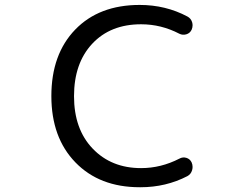

<svg xmlns="http://www.w3.org/2000/svg" viewBox="-20 -785 1040 794"><path d="M563.5 -89.8Q645.5 -89.8 721.7 -128.9Q735.4 -136.7 750.5 -132.3Q765.6 -127.9 772.5 -113.3Q776.4 -104.5 776.4 -94.7Q776.4 -87.9 774.4 -81.1Q769.5 -64.5 754.9 -56.6Q666 -10.7 561.5 -10.7Q559.6 -10.7 557.6 -10.7Q391.6 -10.7 292 -113.3Q192.4 -215.8 192.4 -387.7Q192.4 -560.5 291 -662.6Q389.6 -764.6 557.6 -764.6Q665 -764.6 754.9 -716.8Q769.5 -709 774.4 -693.4Q776.4 -686.5 776.4 -680.7Q776.4 -670.9 772.5 -662.1Q765.6 -647.5 750.5 -643.1Q735.4 -638.7 721.7 -645.5Q646.5 -684.6 563.5 -684.6Q436.5 -684.6 361.3 -604Q286.1 -523.4 286.1 -387.2Q286.1 -251 363.3 -170.4Q440.4 -89.8 563.5 -89.8Z"/></svg>

Font: Rounded Mgen+ 1m regular
Style: Regular
Weight: 400
Designer: [Source Han Sans]
Ryoko NISHIZUKA  (kana & ideographs); Paul D. Hunt (Latin, Greek & Cyrillic); Wenlong ZHANG  (bopomofo
Version: Version 1.059.20150602